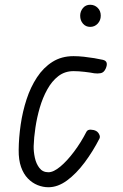

<svg xmlns="http://www.w3.org/2000/svg" viewBox="-20 -777 517 807"><path d="M183.5 10Q160.5 10 138 1Q115.5 -8 97.2 -26.8Q79 -45.5 68.5 -75.2Q58 -105 58.5 -147Q59 -198.5 67 -253.5Q75 -308.5 91.8 -359.8Q108.5 -411 135.5 -452Q162.5 -493 200.5 -517Q238.5 -541 289 -541Q309.5 -541 332.5 -538.5Q355.5 -536 376.5 -532.5Q397.5 -529 412.5 -525.5Q425.5 -522.5 428.2 -513Q431 -503.5 424 -488Q416.5 -472 403.5 -469.5Q390.5 -467 376 -469Q361.5 -472 335.8 -475Q310 -478 289 -478Q252.5 -478 225.2 -457Q198 -436 178.8 -401.2Q159.5 -366.5 147.2 -324.5Q135 -282.5 128.8 -240.2Q122.5 -198 121.5 -162.5Q121 -139.5 126.5 -114Q132 -88.5 145.8 -70.8Q159.5 -53 183.5 -53Q205 -53 233.5 -76.8Q262 -100.5 291.2 -139.5Q320.5 -178.5 343.5 -223.5Q348.5 -232.5 361.2 -232Q374 -231.5 383 -227Q388.5 -224.5 392.8 -219Q397 -213.5 399 -207.2Q401 -201 398.5 -195.5Q370.5 -140.5 335.5 -93.8Q300.5 -47 261.8 -18.5Q223 10 183.5 10ZM359 -664Q340.5 -664 328.8 -677.5Q317 -691 317 -711Q317 -729 328.5 -743Q340 -757 359 -757Q377.5 -757 390.5 -744.2Q403.5 -731.5 403.5 -711Q403.5 -691.5 390.8 -677.8Q378 -664 359 -664Z"/></svg>

Font: Edu NSW ACT Hand Pre
Style: Regular
Weight: 400
Designer: Tina and Corey Anderson, Eben Sorkin, Mirko Velimirovic
Foundry: Sorkin Type Co.
Version: Version 2.000